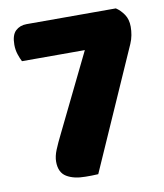

<svg xmlns="http://www.w3.org/2000/svg" viewBox="-73 -668 628 737"><g transform="rotate(-10 241.0 -300.0)"><path d="M428 -608Q445 -597 458.5 -577.5Q472 -558 472 -529Q472 -513 469 -496.5Q466 -480 459 -464L251 7Q237 8 224.5 8Q212 8 201 8Q156 8 128 -9Q100 -26 100 -68Q100 -89 110 -113.5Q120 -138 137 -172L283 -471H38Q32 -482 26 -500Q20 -518 20 -538Q20 -576 37 -592Q54 -608 80 -608Z"/></g></svg>

Font: Baloo Thambi
Style: Regular
Weight: 400
Designer: Aadarsh Rajan and Ek Type
Foundry: Ek Type
Version: Version 1.100;PS 1.000;hotconv 1.0.88;makeotf.lib2.5.647800;